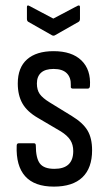

<svg xmlns="http://www.w3.org/2000/svg" viewBox="-20 -685 399 713"><path d="M180 8Q108 8 73.5 -30.5Q39 -69 42 -144Q42 -153 50 -153H106Q113 -153 113 -145Q113 -98 128 -78Q143 -58 182 -58Q217 -58 234.5 -74.5Q252 -91 252 -124Q252 -148 241 -165Q230 -182 206 -197L121 -247Q81 -270 63.5 -300.5Q46 -331 46 -375Q46 -434 80.5 -464.5Q115 -495 179 -495Q247 -495 282.5 -460.5Q318 -426 314 -365Q313 -356 306 -356H250Q247 -356 244.5 -358Q242 -360 243 -368Q244 -397 228 -413Q212 -429 179 -429Q148 -429 132.5 -415Q117 -401 117 -375Q117 -351 127.5 -336Q138 -321 164 -305L247 -254Q288 -229 305 -200.5Q322 -172 322 -127Q322 -61 286 -26.5Q250 8 180 8ZM173 -554 85 -604Q80 -607 80 -615V-659Q80 -668 89 -663L178 -616L267 -663Q277 -668 277 -659V-615Q277 -607 272 -604L184 -554Q179 -551 173 -554Z"/></svg>

Font: Sofia Sans Condensed
Style: Regular
Weight: 400
Designer: Botio Nikoltchev, Ani Petrova
Foundry: lettersoup
Version: Version 4.100